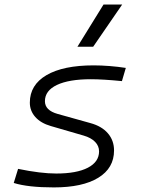

<svg xmlns="http://www.w3.org/2000/svg" viewBox="-20 -815 626 845"><path d="M216.8 9.8Q103 9.8 40.5 -9.8L59.6 -71.8Q159.2 -51.3 227.5 -51.3Q317.4 -51.3 366.7 -76.9Q416 -102.5 416 -148.9Q416 -172.9 398.2 -190.9Q380.4 -209 348.1 -218.3L203.6 -260.3Q159.7 -272.9 135.5 -300Q111.3 -327.1 111.3 -363.3Q111.3 -441.4 184.8 -484.4Q258.3 -527.3 392.1 -527.3Q425.3 -527.3 462.2 -524.4Q499 -521.5 533.7 -516.1L516.6 -458Q432.6 -466.3 379.9 -466.3Q283.7 -466.3 230.7 -441.2Q177.7 -416 177.7 -369.6Q177.7 -329.1 233.9 -313.5L377.4 -273.4Q427.7 -259.8 454.8 -228.3Q481.9 -196.8 481.9 -152.8Q481.9 -75.2 412.6 -32.7Q343.3 9.8 216.8 9.8ZM320.8 -609.4 435.5 -794.9H517.6L390.1 -609.4Z"/></svg>

Font: Cascadia Code PL Light
Style: Italic
Weight: 300
Italic angle: -10°
Monospace: yes
Designer: Aaron Bell
Foundry: Saja Typeworks
Version: Version 2404.023; ttfautohint (v1.8.4)